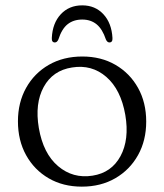

<svg xmlns="http://www.w3.org/2000/svg" viewBox="-20 -686 613 717"><path d="M287.5 -475Q357.5 -475 411.2 -443.8Q465 -412.5 495.5 -357.8Q526 -303 526 -232Q526 -161.5 495.5 -106.8Q465 -52 410.8 -20.5Q356.5 11 285.5 11Q215.5 11 161.8 -20.2Q108 -51.5 77.5 -106.5Q47 -161.5 47 -233Q47 -303 77.5 -357.8Q108 -412.5 162.2 -443.8Q216.5 -475 287.5 -475ZM325.5 -30Q396.5 -41 430 -103Q463.5 -165 448 -256.5Q431.5 -351.5 377 -398.8Q322.5 -446 249 -434Q177 -423 143.2 -361.2Q109.5 -299.5 125 -208Q141.5 -112.5 197 -65.5Q252.5 -18.5 325.5 -30ZM287 -613Q254.5 -613 232.5 -595.5Q210.5 -578 198 -538.5Q193 -527.5 185 -527.5Q172.5 -527.5 173.5 -544Q176 -599.5 207 -632.8Q238 -666 287 -666Q335.5 -666 366.2 -632.8Q397 -599.5 400 -544Q401 -527.5 388.5 -527.5Q380.5 -527.5 375.5 -538.5Q362.5 -577.5 340.8 -595.2Q319 -613 287 -613Z"/></svg>

Font: Fraunces 9pt Soft Light
Style: Regular
Weight: 300
Version: Version 1.000;[0bf87f6ff]